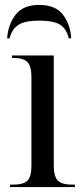

<svg xmlns="http://www.w3.org/2000/svg" viewBox="-20 -762 338 782"><path d="M21 0V-10H34Q75 -10 91.5 -26Q108 -42 108 -86V-449Q108 -493 91.5 -509.5Q75 -526 35 -526H29V-536H199V-89Q199 -43 215.5 -26.5Q232 -10 273 -10H285V0ZM9 -606Q13 -662 43.5 -702Q74 -742 140 -742Q206 -742 236.5 -702Q267 -662 270 -606H260Q251 -645 224.5 -661.5Q198 -678 140 -678Q82 -678 55.5 -661Q29 -644 19 -606Z"/></svg>

Font: Noto Serif Display SemiCondensed
Style: Regular
Weight: 400
Width: 4
Designer: Monotype Design Team
Foundry: Monotype Imaging Inc.
Version: Version 2.009